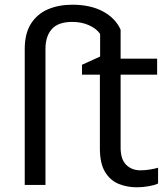

<svg xmlns="http://www.w3.org/2000/svg" viewBox="-20 -785 713 815"><path d="M561 10Q519 10 483.5 -4.5Q448 -19 426 -55Q404 -91 404 -156V-468H328V-510L405 -545V-641Q389 -664 357.5 -678Q326 -692 287 -692Q227 -692 200 -661.5Q173 -631 173 -577V0H85V-577Q85 -643 111.5 -684.5Q138 -726 183.5 -745.5Q229 -765 287 -765Q364 -765 417 -736.5Q470 -708 492 -659V-536H647V-468H492V-158Q492 -109 515.5 -85.5Q539 -62 576 -62Q596 -62 617 -65.5Q638 -69 651 -73V-6Q637 1 611 5.5Q585 10 561 10Z"/></svg>

Font: Noto Sans Living
Style: Regular
Weight: 400
Designer: Monotype Design Team
Foundry: Monotype Imaging Inc.
Version: Version 2.013; ttfautohint (v1.8.4.7-5d5b)